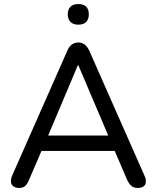

<svg xmlns="http://www.w3.org/2000/svg" viewBox="-20 -922 773 949"><path d="M365 -600 218 -252H515L367 -600ZM75 7Q57 7 46.5 -1Q36 -9 35 -17.5Q34 -26 34 -29Q34 -40 40 -54L313 -672Q322 -693 336 -702.5Q350 -712 367 -712Q384 -712 397.5 -702.5Q411 -693 421 -672L694 -54Q701 -40 701 -27Q701 -25 700 -16.5Q699 -8 689 -0.5Q679 7 661 7Q641 7 629 -3.5Q617 -14 608 -34L547 -176H185L124 -34Q115 -12 104 -2.5Q93 7 75 7ZM367 -800Q342 -800 328.5 -813.5Q315 -827 315 -851Q315 -876 328.5 -889Q342 -902 367 -902Q393 -902 406 -889Q419 -876 419 -851Q419 -827 406 -813.5Q393 -800 367 -800Z"/></svg>

Font: Nunito Medium
Style: Regular
Weight: 500
Designer: Vernon Adams
Foundry: Vernon Adams
Version: Version 3.602